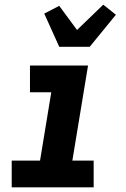

<svg xmlns="http://www.w3.org/2000/svg" viewBox="-20 -800 540 820"><path d="M30 0V-114H151L199 -406H108V-520H356L289 -114H380V0ZM233 -600 169 -742 233 -775 309 -672 421 -780 475 -737 363 -600Z"/></svg>

Font: Iosevka Term Curly Hv Obl
Style: Regular
Weight: 900
Italic angle: -9°
Designer: Belleve Invis
Foundry: Belleve Invis
Version: Version 32.3.0